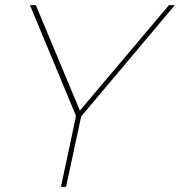

<svg xmlns="http://www.w3.org/2000/svg" viewBox="-20 -730 703 750"><path d="M277 -277 97 -710H120L292 -298L640 -710H663L297 -275L238 0H218Z"/></svg>

Font: Raleway Thin
Style: Italic
Weight: 100
Italic angle: -12°
Designer: Matt McInerney, Pablo Impallari, Rodrigo Fuenzalida
Foundry: Matt McInerney, Pablo Impallari, Rodrigo Fuenzalida
Version: Version 4.026